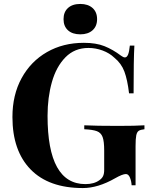

<svg xmlns="http://www.w3.org/2000/svg" viewBox="-20 -939 775 973"><path d="M593 -657Q605 -648 613 -648Q623 -648 629 -662.5Q635 -677 638 -708H661Q657 -640 657 -466H634Q626 -534 610.5 -576Q595 -618 559 -647Q535 -670 500 -683Q465 -696 428 -696Q358 -696 311.5 -648.5Q265 -601 243 -523Q221 -445 221 -352Q221 -6 413 -6Q457 -6 484 -26Q497 -35 502.5 -47Q508 -59 508 -78V-176Q508 -223 500 -244.5Q492 -266 471.5 -274Q451 -282 407 -284V-304Q469 -301 578 -301Q667 -301 712 -304V-284Q692 -282 683 -276Q674 -270 670.5 -253Q667 -236 667 -198V0H647Q646 -21 638.5 -39Q631 -57 618 -57Q601 -57 564 -36Q477 14 400 14Q227 14 135 -80.5Q43 -175 43 -346Q43 -458 89.5 -543Q136 -628 218 -675Q300 -722 405 -722Q467 -722 509.5 -705Q552 -688 593 -657ZM472 -842Q472 -806 449 -785.5Q426 -765 387 -765Q347 -765 324.5 -785.5Q302 -806 302 -842Q302 -878 324.5 -898.5Q347 -919 387 -919Q426 -919 449 -898.5Q472 -878 472 -842Z"/></svg>

Font: Playfair Display SC
Style: Bold
Weight: 700
Designer: Claus Eggers Sørensen
Foundry: Claus Eggers Sørensen
Version: Version 1.200; ttfautohint (v1.6)